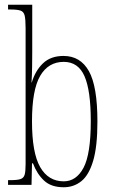

<svg xmlns="http://www.w3.org/2000/svg" viewBox="-20 -780 479 810"><path d="M249 10Q196 10 166 -18Q136 -46 119 -91H115L113 0H14V-20H24Q53 -20 66.5 -24.5Q80 -29 84 -43Q88 -57 88 -87V-661Q88 -698 84 -714.5Q80 -731 66 -735.5Q52 -740 23 -740H14V-760H116V-561Q116 -535 115.5 -499.5Q115 -464 113 -432H114Q129 -482 161.5 -513Q194 -544 248 -544Q319 -544 355 -480Q391 -416 391 -267Q391 -162 373 -101.5Q355 -41 323 -15.5Q291 10 249 10ZM249 -15Q302 -15 332.5 -72.5Q363 -130 363 -269Q363 -398 336.5 -458.5Q310 -519 249 -519Q184 -519 149.5 -460Q115 -401 115 -268Q115 -135 149.5 -75Q184 -15 249 -15Z"/></svg>

Font: Noto Serif Georgian ExtraCondensed Thin
Style: Regular
Weight: 100
Width: 2
Designer: Monotype Design Team, Akaki Razmadze
Foundry: Google LLC
Version: Version 2.003; ttfautohint (v1.8.4.7-5d5b)